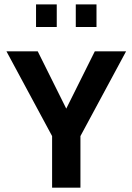

<svg xmlns="http://www.w3.org/2000/svg" viewBox="-20 -867 612 887"><path d="M351.6 -238.3V0H220.7V-238.3L9.8 -629.9H154.3L286.1 -365.2L418 -629.9H562.5ZM146.5 -742.2V-846.7H242.2V-742.2ZM330.1 -742.2V-846.7H425.8V-742.2Z"/></svg>

Font: Namkio Khamti Book
Style: Bold
Weight: 800
Designer: Debbi Hosken
Foundry: SIL International
Version: Version 3.917